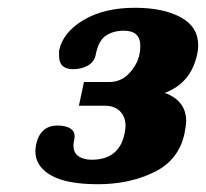

<svg xmlns="http://www.w3.org/2000/svg" viewBox="-20 -726 530 494"><path d="M71 -337Q71 -343 73 -355Q84 -403 128 -403Q151 -403 163 -394Q175 -385 171 -367Q169 -357 169 -352Q169 -333 182 -324Q195 -315 216 -315Q288 -315 301 -385Q303 -397 303 -402Q303 -425 289 -439.5Q275 -454 249 -454H183L196 -515H261Q292 -515 313 -538Q334 -561 339 -587Q341 -595 341 -608Q341 -647 299 -647Q271 -647 252 -634Q233 -621 226 -584Q222 -566 205.5 -557Q189 -548 168 -548Q132 -548 132 -582V-596Q142 -643 195 -674.5Q248 -706 327 -706Q400 -706 445 -681.5Q490 -657 490 -609Q490 -597 487 -585Q471 -512 404 -487Q459 -467 459 -414Q459 -406 455 -384Q441 -315 377.5 -283.5Q314 -252 232 -252Q151 -252 111 -275Q71 -298 71 -337Z"/></svg>

Font: Taviraj ExtraBold
Style: Italic
Weight: 800
Italic angle: -12°
Designer: Katatrad Team
Foundry: CadsonDemak
Version: Version 1.001